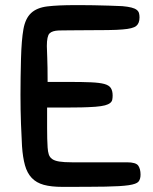

<svg xmlns="http://www.w3.org/2000/svg" viewBox="-20 -723 599 750"><path d="M66 -152Q64 -184 62 -239Q60 -294 60 -352Q60 -385 60.5 -420.5Q61 -456 62 -493Q64 -567 71.5 -609Q79 -651 101.5 -672Q124 -693 165 -698Q206 -703 274 -703Q275 -703 295.5 -703Q316 -703 345 -702.5Q374 -702 405.5 -701Q437 -700 458 -699Q480 -697 493.5 -693.5Q507 -690 514 -684.5Q521 -679 523 -671.5Q525 -664 525 -655Q525 -632 512 -621.5Q499 -611 459 -608Q439 -606 400.5 -605.5Q362 -605 322 -605Q282 -605 250 -604.5Q218 -604 210 -604Q184 -603 173.5 -592.5Q163 -582 163 -543Q163 -534 164.5 -499.5Q166 -465 166 -403H249Q302 -403 335.5 -401.5Q369 -400 387.5 -395Q406 -390 413 -379Q420 -368 420 -350Q420 -341 418.5 -333.5Q417 -326 410 -320.5Q403 -315 390 -311.5Q377 -308 353 -306Q324 -304 298.5 -303.5Q273 -303 248 -303H164Q164 -288 164 -267Q164 -246 164 -224Q164 -202 164.5 -181Q165 -160 166 -147Q167 -131 170.5 -120Q174 -109 183.5 -102Q193 -95 211.5 -92Q230 -89 261 -89H476Q511 -89 520 -76Q529 -63 529 -41Q529 -23 521 -13.5Q513 -4 482.5 0.5Q452 5 391.5 6Q331 7 225 7Q180 7 151 -1Q122 -9 104 -28Q86 -47 77.5 -77.5Q69 -108 66 -152Z"/></svg>

Font: Sniglet
Style: Regular
Weight: 400
Designer: Haley Fiege
Foundry: Haley Fiege, Pablo Impallari, Brenda Gallo
Version: Version 2.000; ttfautohint (v0.95) -l 8 -r 50 -G 200 -x 14 -